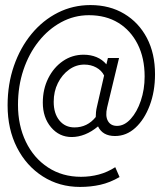

<svg xmlns="http://www.w3.org/2000/svg" viewBox="-20 -594 640 758"><path d="M296 144Q214 144 149 102.5Q84 61 47 -11.5Q10 -84 10 -178Q10 -262 35 -334Q60 -406 104.5 -460Q149 -514 208.5 -544Q268 -574 337 -574Q413 -574 470.5 -539.5Q528 -505 560 -444Q592 -383 592 -301Q592 -233 571 -177.5Q550 -122 514.5 -89.5Q479 -57 434 -57Q385 -57 367 -95Q342 -74 315.5 -63.5Q289 -53 263 -53Q214 -53 181.5 -91.5Q149 -130 149 -189Q149 -242 170.5 -285Q192 -328 228.5 -353Q265 -378 310 -378Q338 -378 361 -368.5Q384 -359 400 -340L406 -365H450L403 -170Q395 -136 406 -116.5Q417 -97 442 -97Q471 -97 496 -124.5Q521 -152 536 -196.5Q551 -241 551 -292Q551 -365 523.5 -419.5Q496 -474 447 -504Q398 -534 331 -534Q273 -534 222 -506.5Q171 -479 132.5 -430.5Q94 -382 72.5 -318Q51 -254 51 -180Q51 -99 82 -34.5Q113 30 169.5 67Q226 104 300 104Q336 104 370 95Q404 86 435 66L452 105Q414 127 376 135.5Q338 144 296 144ZM274 -91Q325 -91 358 -132Q358 -141 359 -151.5Q360 -162 363 -174L391 -296Q381 -316 360 -327.5Q339 -339 313 -339Q280 -339 252.5 -319Q225 -299 208.5 -266Q192 -233 192 -192Q192 -146 214.5 -118.5Q237 -91 274 -91Z"/></svg>

Font: Red Hat Mono
Style: Italic
Weight: 300
Italic angle: -12°
Monospace: yes
Designer: Pentagram, MCKL
Foundry: Pentagram, MCKL
Version: Version 1.023